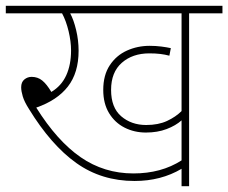

<svg xmlns="http://www.w3.org/2000/svg" viewBox="-20 -642 787 662"><path d="M632 -596V0H606V-60Q535 -18 444 -18Q330 -18 243 -80Q156 -142 80 -266Q64 -291 58.5 -309.5Q53 -328 53 -341Q53 -359 64 -368Q75 -377 89 -377Q110 -377 125.5 -364.5Q141 -352 157 -325Q192 -346 208.5 -382.5Q225 -419 225 -468Q225 -499 216.5 -534.5Q208 -570 194 -596H0V-622H747V-596ZM484 -211Q526 -211 556 -225Q586 -239 606 -259V-596H222Q234 -574 242.5 -538.5Q251 -503 251 -467Q251 -391 214 -343.5Q177 -296 105 -271Q177 -156 258 -100Q339 -44 440 -44Q536 -44 606 -89V-227Q586 -209 554.5 -197Q523 -185 483 -185Q443 -185 409.5 -202Q376 -219 356 -252Q336 -285 336 -332Q336 -383 358.5 -417Q381 -451 417.5 -467.5Q454 -484 496 -484Q517 -484 536.5 -481.5Q556 -479 569 -476L564 -450Q549 -454 532.5 -456Q516 -458 495 -458Q437 -458 400 -425.5Q363 -393 363 -332Q363 -271 398 -241Q433 -211 484 -211Z"/></svg>

Font: Noto Sans Devanagari Thin
Style: Regular
Weight: 100
Designer: Jelle Bosma - Monotype Design Team
Foundry: Monotype Imaging Inc.
Version: Version 2.004; ttfautohint (v1.8.4.7-5d5b)